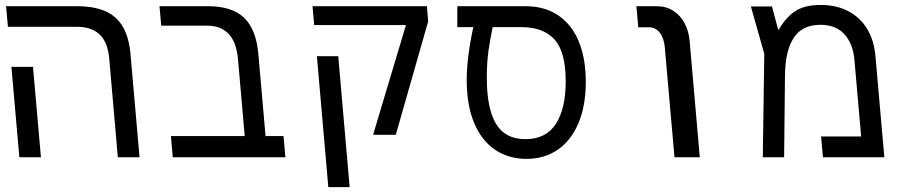

<svg xmlns="http://www.w3.org/2000/svg" viewBox="-20 -634 3640 774"><path d="M290.5 -526H12L4.5 -609H292Q393.5 -609 445.2 -563.2Q497 -517.5 506 -417L542.5 0H455L420.5 -396Q414.5 -465 381.2 -495.5Q348 -526 290.5 -526ZM26 -364.5H113L145 0H58Z M817.5 -530.5H630L623 -609H818.5Q914.5 -609 963.5 -563Q1012.5 -517 1021.5 -416L1050.5 -85.5H1123L1130.5 0H676.5L669 -85.5H966.5L939.5 -394.5Q933.5 -464 901.8 -497.2Q870 -530.5 817.5 -530.5Z M1616.5 -533H1246.5L1240 -609H1701L1706 -547.5L1575.5 -90.5H1484ZM1257.5 -407.5H1343.5L1389.5 120.5H1303.5Z M1861.5 -311Q1861.5 -402 1888 -524.5H1823.5V-609H2098Q2176.5 -609 2231.2 -571.5Q2286 -534 2313.8 -465.5Q2341.5 -397 2341.5 -304Q2341.5 -208 2312 -138Q2282.5 -68 2228.8 -30.8Q2175 6.5 2102.5 6.5Q2031.5 6.5 1977 -29.5Q1922.5 -65.5 1892 -137Q1861.5 -208.5 1861.5 -311ZM2260.5 -306Q2260.5 -425.5 2215.2 -475Q2170 -524.5 2084 -524.5H1966Q1956 -476.5 1949.2 -429.8Q1942.5 -383 1942.5 -320Q1942.5 -197 1979.5 -135Q2016.5 -73 2098 -73Q2180.5 -73 2220.5 -134.2Q2260.5 -195.5 2260.5 -306Z M2597 -524H2553L2545.5 -609H2627.5Q2665 -609 2693.8 -590.8Q2722.5 -572.5 2739.5 -541Q2756.5 -509.5 2760 -470L2801 0H2699L2660 -443Q2657 -480 2639.8 -502Q2622.5 -524 2597 -524Z M3509 -409.5 3545 0H3297.5L3290 -84H3451.5L3424.5 -391.5Q3419 -457.5 3384.2 -495.8Q3349.5 -534 3287 -534Q3214.5 -534 3180.2 -482.2Q3146 -430.5 3144.5 -333.5L3141 0H3055L3061 -417L3007 -608H3092L3116.5 -516L3120 -515Q3145.5 -561 3183.5 -587.5Q3221.5 -614 3288 -614Q3352.5 -614 3400.5 -588.5Q3448.5 -563 3476 -517Q3503.5 -471 3509 -409.5Z"/></svg>

Font: JuliaMono
Style: Italic
Weight: 400
Italic angle: -9°
Monospace: yes
Designer: cormullion
Foundry: corm
Version: Version 0.057; ttfautohint (v1.8.4)